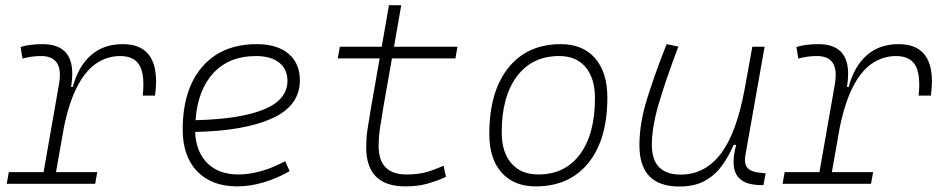

<svg xmlns="http://www.w3.org/2000/svg" viewBox="-20 -694 3556 725"><path d="M5.4 0 13.2 -43.9H144.5L203.1 -377.9Q206.1 -396 206.1 -411.1Q206.1 -482.4 134.8 -482.4Q98.6 -482.4 64.9 -472.7L57.6 -516.6Q78.1 -522.9 98.9 -525.1Q119.6 -527.3 140.6 -527.3Q252.9 -527.3 252.9 -415.5Q252.9 -393.1 248.5 -365.7H254.9Q275.4 -442.9 323 -485.1Q370.6 -527.3 443.4 -527.3Q569.3 -527.3 569.3 -386.7Q569.3 -361.8 565.4 -333H519Q521.5 -356 521.5 -375.5Q521.5 -419.9 507.8 -445.8Q487.3 -482.4 433.6 -482.4Q387.7 -482.4 347.2 -457Q306.6 -431.6 274.7 -373Q242.7 -314.5 221.7 -215.3L191.4 -43.9H347.2L339.4 0Z M880.9 -35.2Q921.4 -35.2 967.5 -48.3Q1013.7 -61.5 1056.6 -85.4L1073.7 -47.9Q1027.8 -21 976.1 -5.6Q924.3 9.8 876.5 9.8Q779.3 9.8 724.6 -46.9Q669.9 -103.5 669.9 -204.6Q669.9 -356.4 743.9 -441.9Q817.9 -527.3 949.7 -527.3Q1026.4 -527.3 1069.3 -491.2Q1112.3 -455.1 1112.3 -390.6Q1112.3 -294.9 1008.1 -247.3Q903.8 -199.7 716.8 -195.8Q720.2 -120.1 763.2 -77.6Q806.2 -35.2 880.9 -35.2ZM718.3 -240.2Q886.2 -244.1 975.8 -280.5Q1065.4 -316.9 1065.4 -389.2Q1065.4 -432.6 1034.2 -457.5Q1002.9 -482.4 945.8 -482.4Q845.7 -482.4 786.1 -418.5Q726.6 -354.5 718.3 -240.2Z M1510.3 9.8Q1362.8 9.8 1362.8 -138.2Q1362.8 -170.9 1367.2 -201.7Q1371.6 -232.4 1380.9 -287.1L1413.6 -473.6H1255.4L1263.2 -517.6H1421.4L1448.7 -674.3H1495.1L1467.8 -517.6H1707.5L1699.7 -473.6H1460L1427.2 -287.1Q1418 -232.9 1413.8 -203.6Q1409.7 -174.3 1409.7 -143.1Q1409.7 -35.2 1514.6 -35.2Q1553.7 -35.2 1583.7 -42.5Q1613.8 -49.8 1654.8 -68.4L1664.1 -26.4Q1631.3 -11.2 1594.7 -0.7Q1558.1 9.8 1510.3 9.8Z M2002.9 9.8Q1920.4 9.8 1874 -42.5Q1827.6 -94.7 1827.6 -187.5Q1827.6 -347.7 1899.2 -437.5Q1970.7 -527.3 2097.7 -527.3Q2180.7 -527.3 2227.1 -474.1Q2273.4 -420.9 2273.4 -325.2Q2273.4 -167.5 2201.9 -78.9Q2130.4 9.8 2002.9 9.8ZM2012.7 -35.2Q2113.3 -35.2 2169.9 -111.3Q2226.6 -187.5 2226.6 -323.7Q2226.6 -398.4 2191.2 -440.4Q2155.8 -482.4 2091.8 -482.4Q1989.7 -482.4 1932.1 -406Q1874.5 -329.6 1874.5 -193.8Q1874.5 -119.1 1911.1 -77.1Q1947.8 -35.2 2012.7 -35.2Z M2545.4 10.3Q2394.5 10.3 2394.5 -145Q2394.5 -227.1 2422.4 -317.6Q2450.2 -408.2 2497.1 -527.3L2541.5 -518.1Q2492.7 -388.7 2467 -300.8Q2441.4 -212.9 2441.4 -147.5Q2441.4 -34.7 2550.3 -34.7Q2641.1 -34.7 2701.2 -112.8Q2761.2 -190.9 2792 -358.4L2820.8 -517.6H2867.2L2794.4 -106.9Q2793 -97.7 2793 -89.8Q2793 -69.3 2804.2 -58.1Q2819.3 -43 2862.3 -40.5L2871.1 -40L2862.8 4.9H2857.4Q2804.7 4.9 2779.5 -13.9Q2754.4 -32.7 2751 -66.9Q2750 -74.2 2750 -82Q2750 -110.8 2759.8 -147H2750.5Q2731.4 -103 2705.3 -67.4Q2679.2 -31.7 2640.6 -10.7Q2602.1 10.3 2545.4 10.3Z M2935.1 0 2942.9 -43.9H3074.2L3132.8 -377.9Q3135.7 -396 3135.7 -411.1Q3135.7 -482.4 3064.5 -482.4Q3028.3 -482.4 2994.6 -472.7L2987.3 -516.6Q3007.8 -522.9 3028.6 -525.1Q3049.3 -527.3 3070.3 -527.3Q3182.6 -527.3 3182.6 -415.5Q3182.6 -393.1 3178.2 -365.7H3184.6Q3205.1 -442.9 3252.7 -485.1Q3300.3 -527.3 3373 -527.3Q3499 -527.3 3499 -386.7Q3499 -361.8 3495.1 -333H3448.7Q3451.2 -356 3451.2 -375.5Q3451.2 -419.9 3437.5 -445.8Q3417 -482.4 3363.3 -482.4Q3317.4 -482.4 3276.9 -457Q3236.3 -431.6 3204.3 -373Q3172.4 -314.5 3151.4 -215.3L3121.1 -43.9H3276.9L3269 0Z"/></svg>

Font: CaskaydiaCove NF ExtraLight
Style: Italic
Weight: 200
Italic angle: -10°
Designer: Aaron Bell
Foundry: Saja Typeworks
Version: Version 2111.001; VTT 6.35;Nerd Fonts 3.2.1